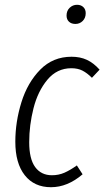

<svg xmlns="http://www.w3.org/2000/svg" viewBox="-20 -771 436 802"><path d="M396 -480 364 -446Q344 -466 324.5 -476Q305 -486 278 -486Q218 -486 178 -438Q138 -390 120 -319Q102 -248 102 -177Q102 -107 127 -73Q152 -39 197 -39Q225 -39 249 -49.5Q273 -60 301 -80L325 -43Q262 11 193 11Q123 11 83.5 -39Q44 -89 44 -179Q44 -262 69.5 -344Q95 -426 148 -480Q201 -534 279 -534Q315 -534 343 -521Q371 -508 396 -480ZM258 -706Q258 -726 271 -738.5Q284 -751 302 -751Q318 -751 328 -741.5Q338 -732 338 -716Q338 -696 325.5 -683.5Q313 -671 295 -671Q278 -671 268 -680.5Q258 -690 258 -706Z"/></svg>

Font: Fira Sans Extra Condensed Light
Style: Italic
Weight: 300
Width: 3
Italic angle: -8°
Designer: Carrois Corporate & Edenspiekermann AG
Foundry: Carrois Corporate GbR & Edenspiekermann AG
Version: Version 4.203